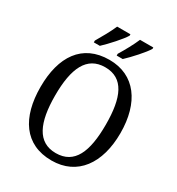

<svg xmlns="http://www.w3.org/2000/svg" viewBox="-216 -1068 1122 1214"><g transform="rotate(30 344.5 -460.5)"><path d="M370 -784V-771H414C456 -810 525 -886 545 -921V-931H448C429 -886 398 -830 370 -784ZM203 -784V-771H247C289 -810 358 -886 378 -921V-931H281C262 -886 230 -830 203 -784ZM344 10C532 10 636 -137 636 -358C636 -580 532 -725 345 -725C147 -725 52 -580 52 -359C52 -137 147 10 344 10ZM344 -44C211 -44 159 -160 159 -358C159 -556 211 -671 345 -671C480 -671 529 -556 529 -358C529 -160 480 -44 344 -44Z"/></g></svg>

Font: Noto Serif Thai SemiCondensed
Style: Regular
Weight: 400
Width: 4
Designer: Monotype Design Team
Foundry: Monotype Imaging Inc.
Version: Version 2.002